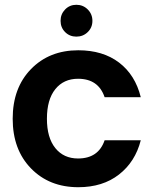

<svg xmlns="http://www.w3.org/2000/svg" viewBox="-20 -773 642 802"><path d="M307 -563Q410 -563 477.5 -511.5Q545 -460 568 -367H417Q391 -444 306 -444Q246 -444 211 -400.5Q176 -357 176 -277Q176 -198 211 -154.5Q246 -111 306 -111Q391 -111 417 -187H568Q545 -97 477 -44Q409 9 307 9Q186 9 109.5 -69.5Q33 -148 33 -277Q33 -406 109.5 -484.5Q186 -563 307 -563ZM346.5 -639Q327 -620 299 -620Q271 -620 252 -639Q233 -658 233 -686Q233 -714 252 -733.5Q271 -753 299 -753Q327 -753 346.5 -733.5Q366 -714 366 -686Q366 -658 346.5 -639Z"/></svg>

Font: SVN-Poppins SemiBold
Style: Regular
Weight: 600
Designer: Ninad Kale (Devanagari), Jonny Pinhorn (Latin)
Foundry: Indian Type Foundry
Version: Version 3.002 2017